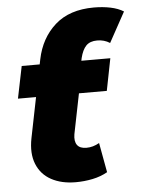

<svg xmlns="http://www.w3.org/2000/svg" viewBox="-54 -794 632 846"><g transform="rotate(-5 262.0 -371.0)"><path d="M247 9Q184 9 139 -15.5Q94 -40 75 -87.5Q56 -135 69 -201L138 -544Q157 -637 221 -694Q285 -751 393 -751Q432 -751 466 -744Q500 -737 524 -722L451 -589Q426 -605 395 -605Q363 -605 346 -587.5Q329 -570 320 -533L312 -492L302 -416L259 -202Q254 -171 266 -154.5Q278 -138 307 -138Q322 -138 336 -142Q350 -146 364 -154L388 -23Q358 -6 321.5 1.5Q285 9 247 9ZM25 -380 54 -522H446L418 -380Z"/></g></svg>

Font: Montserrat Thin ExtraBold
Style: Italic
Weight: 800
Italic angle: -11.3°
Version: Version 9.000